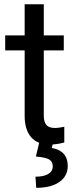

<svg xmlns="http://www.w3.org/2000/svg" viewBox="-20 -669 357 901"><path d="M185.5 -648.9V-646.5V-502.9H277.3H279.3V-500.5V-435.1V-432.6H277.3H185.5V-126Q185.5 -97.2 197.8 -82.5Q209.5 -68.4 238.8 -68.4Q238.8 -68.4 239.3 -68.4Q253.4 -68.4 279.3 -73.7L281.7 -74.7V-71.8V-2V-0.5L280.3 0Q246.1 9.3 213.9 9.3Q155.3 9.3 125.5 -25.9Q95.7 -61 95.7 -125.5V-432.6H6.3H4.4V-434.6V-500.5V-502.9H6.3H95.7V-646.5V-648.9H97.7H183.6ZM229 0 223.1 25.4Q297.9 38.6 297.9 109.9Q297.9 157.2 258.8 184.8Q219.7 212.4 149.9 212.4L146.5 160.2Q185.1 160.2 206.3 147.5Q227.5 134.8 227.5 111.8Q227.5 90.3 211.9 80.1Q196.3 69.8 148.4 65.4L164.1 0Z"/></svg>

Font: MAUL
Style: Regular
Weight: 400
Designer: MAUL
Version: Version 1.0; 2020; ttfautohint (v1.8.3)